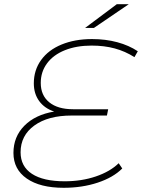

<svg xmlns="http://www.w3.org/2000/svg" viewBox="-20 -890 676 914"><path d="M174 -495Q174 -436 214.5 -403Q255 -370 328 -370H495L489 -340H321Q209 -340 143.5 -292.5Q78 -245 78 -165Q78 -98 132 -62.5Q186 -27 288 -27Q368 -27 436 -50Q504 -73 545 -113L562 -88Q519 -45 445 -20.5Q371 4 283 4Q171 4 107.5 -40Q44 -84 44 -162Q44 -239 96 -291.5Q148 -344 238 -359Q192 -374 166.5 -409Q141 -444 141 -493Q141 -556 175.5 -604Q210 -652 273 -678Q336 -704 418 -704Q483 -704 538.5 -689Q594 -674 636 -646L620 -618Q576 -646 526 -659.5Q476 -673 416 -673Q344 -673 289 -651Q234 -629 204 -588.5Q174 -548 174 -495ZM536 -870H593L427 -757H385Z"/></svg>

Font: Montserrat Alternates ExLight
Style: Italic
Weight: 275
Italic angle: -11.3°
Designer: Julieta Ulanovsky
Foundry: Julieta Ulanovsky
Version: Version 7.200